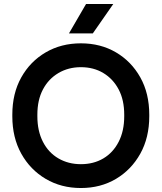

<svg xmlns="http://www.w3.org/2000/svg" viewBox="-20 -932 813 966"><path d="M387 14Q288 14 210 -32Q132 -78 87 -159Q42 -240 42 -347V-355Q42 -462 87 -542.5Q132 -623 210 -668.5Q288 -714 387 -714Q486 -714 563.5 -668.5Q641 -623 686 -542.5Q731 -462 731 -355V-347Q731 -240 686 -159Q641 -78 563.5 -32Q486 14 387 14ZM387 -106Q451 -106 500 -135Q549 -164 577 -218.5Q605 -273 605 -347V-355Q605 -429 577 -482Q549 -535 500 -564.5Q451 -594 387 -594Q324 -594 274 -564.5Q224 -535 196 -482Q168 -429 168 -355V-347Q168 -273 196 -218.5Q224 -164 274 -135Q324 -106 387 -106ZM327 -764 413 -912H550L447 -764Z"/></svg>

Font: SUSE Thin SemiBold
Style: Regular
Weight: 600
Version: Version 1.000